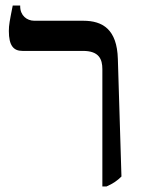

<svg xmlns="http://www.w3.org/2000/svg" viewBox="-20 -667 524 694"><path d="M350 7H365C388 -3 404 -14 419 -29L406 -454C403 -561 351 -592 281 -592H104C77 -592 53 -611 53 -644V-647H26C15 -591 12 -577 12 -555C12 -502 29 -483 61 -483H280C338 -483 350 -453 350 -417Z"/></svg>

Font: Noto Serif Hebrew
Style: Regular
Weight: 400
Designer: Monotype Design Team
Foundry: Monotype Imaging Inc.
Version: Version 1.901